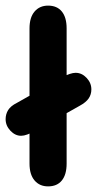

<svg xmlns="http://www.w3.org/2000/svg" viewBox="-28 -652 345 683"><path d="M195 -378 32 -286Q10 -275 1 -260.5Q-8 -246 -8 -228Q-8 -205 9 -187Q26 -169 47 -169Q57 -169 69 -173.5Q81 -178 93 -184L256 -276Q278 -288 287.5 -302Q297 -316 297 -334Q297 -357 280 -375Q263 -393 241 -393Q232 -393 220 -389Q208 -385 195 -378ZM77 -70Q77 -31 95 -10Q113 11 143 11Q175 11 192 -10Q209 -31 209 -70V-551Q209 -590 192 -611Q175 -632 143 -632Q113 -632 95 -611Q77 -590 77 -551Z"/></svg>

Font: Beiruti ExtraBold
Style: Regular
Weight: 800
Designer: Arlette Boutros
Foundry: Boutros
Version: Version 1.41